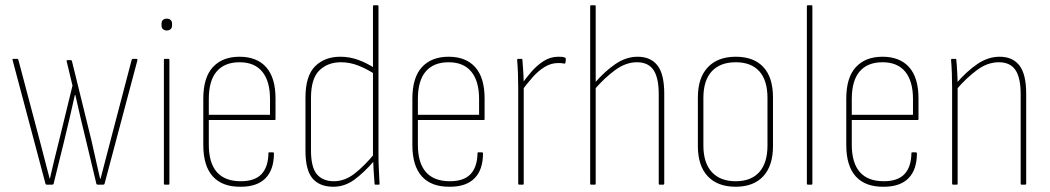

<svg xmlns="http://www.w3.org/2000/svg" viewBox="-20 -703 3999 731"><path d="M158 0Q154 0 153 -4L28 -474Q26 -479 31 -479H45Q49 -479 50 -475L131 -169Q140 -133 150 -96Q160 -59 169 -23H170Q178 -59 187 -95.5Q196 -132 205 -168L256 -377L234 -469Q232 -474 237 -474H250Q253 -474 254 -470L328 -169Q336 -132 344.5 -95.5Q353 -59 361 -23H363Q372 -59 382 -96Q392 -133 401 -169L481 -474Q482 -479 487 -479H500Q504 -479 503 -473L378 -3Q377 0 373 0H352Q348 0 347 -3L309 -162Q298 -206 287.5 -251Q277 -296 267 -341H265Q255 -296 244.5 -251Q234 -206 223 -161L184 -3Q183 0 179 0Z M608 0Q604 0 604 -4V-475Q604 -479 608 -479H622Q625 -479 625 -475V-4Q625 0 622 0ZM615 -587Q606 -587 600.5 -592Q595 -597 595 -606V-613Q595 -622 600.5 -627Q606 -632 615 -632Q624 -632 629.5 -627Q635 -622 635 -613V-606Q635 -597 629.5 -592Q624 -587 615 -587Z M897 8Q827 9 790.5 -31Q754 -71 754 -151V-327Q754 -408 790.5 -447.5Q827 -487 892 -487Q958 -487 993.5 -447Q1029 -407 1029 -328V-250Q1029 -246 1026 -246H775V-152Q775 -83 805.5 -48Q836 -13 897 -13Q950 -13 975.5 -40Q1001 -67 1002 -119Q1002 -123 1004 -123H1019Q1022 -123 1023 -120Q1023 -57 991 -24.5Q959 8 897 8ZM775 -266H1008V-326Q1008 -394 978.5 -430Q949 -466 892 -466Q835 -466 805 -431Q775 -396 775 -326Z M1249 8Q1197 8 1170 -23.5Q1143 -55 1143 -129V-331Q1143 -414 1179.5 -450.5Q1216 -487 1276 -487Q1311 -487 1344 -475Q1377 -463 1409 -442L1410 -419Q1374 -442 1342.5 -454Q1311 -466 1278 -466Q1228 -466 1196 -435Q1164 -404 1164 -330V-131Q1164 -66 1186.5 -39.5Q1209 -13 1251 -13Q1293 -13 1330.5 -42.5Q1368 -72 1405 -117V-91Q1365 -45 1328.5 -18.5Q1292 8 1249 8ZM1409 0Q1406 0 1406 -4Q1404 -29 1402.5 -54Q1401 -79 1401 -99L1400 -105V-679Q1400 -683 1404 -683H1418Q1421 -683 1421 -679V-111Q1421 -83 1422.5 -56Q1424 -29 1425 -4Q1426 0 1422 0Z M1693 8Q1623 9 1586.5 -31Q1550 -71 1550 -151V-327Q1550 -408 1586.5 -447.5Q1623 -487 1688 -487Q1754 -487 1789.5 -447Q1825 -407 1825 -328V-250Q1825 -246 1822 -246H1571V-152Q1571 -83 1601.5 -48Q1632 -13 1693 -13Q1746 -13 1771.5 -40Q1797 -67 1798 -119Q1798 -123 1800 -123H1815Q1818 -123 1819 -120Q1819 -57 1787 -24.5Q1755 8 1693 8ZM1571 -266H1804V-326Q1804 -394 1774.5 -430Q1745 -466 1688 -466Q1631 -466 1601 -431Q1571 -396 1571 -326Z M1957 0Q1953 0 1953 -4V-368Q1953 -396 1952 -423Q1951 -450 1949 -474Q1949 -479 1953 -479H1966Q1969 -479 1969 -475Q1971 -451 1972.5 -425.5Q1974 -400 1974 -381V-372V-4Q1974 0 1971 0ZM1966 -357V-382Q1981 -404 2002 -428.5Q2023 -453 2049 -470Q2075 -487 2106 -487Q2114 -487 2119.5 -486.5Q2125 -486 2130 -484Q2132 -483 2133 -482.5Q2134 -482 2134 -479Q2134 -475 2134 -472Q2134 -469 2133 -466Q2133 -460 2127 -461Q2123 -462 2118 -462.5Q2113 -463 2105 -463Q2078 -463 2053.5 -448Q2029 -433 2007.5 -408.5Q1986 -384 1966 -357Z M2491 0Q2488 0 2488 -4V-344Q2488 -407 2468 -436.5Q2448 -466 2405 -466Q2363 -466 2322.5 -436.5Q2282 -407 2244 -363V-387Q2283 -432 2323.5 -459.5Q2364 -487 2408 -487Q2457 -487 2483 -454Q2509 -421 2509 -346V-4Q2509 0 2505 0ZM2230 0Q2227 0 2227 -4V-679Q2227 -683 2231 -683H2245Q2248 -683 2248 -679V-4Q2248 0 2245 0Z M2781 8Q2712 8 2674.5 -32Q2637 -72 2637 -147V-332Q2637 -407 2675 -447Q2713 -487 2781 -487Q2850 -487 2886.5 -447.5Q2923 -408 2923 -332V-147Q2923 -72 2886 -32Q2849 8 2781 8ZM2781 -13Q2840 -13 2871 -48Q2902 -83 2902 -149V-330Q2902 -397 2871 -431.5Q2840 -466 2781 -466Q2722 -466 2690 -431.5Q2658 -397 2658 -330V-149Q2658 -83 2690 -48Q2722 -13 2781 -13Z M3056 0Q3052 0 3052 -4V-679Q3052 -683 3056 -683H3070Q3073 -683 3073 -679V-4Q3073 0 3070 0Z M3345 8Q3275 9 3238.5 -31Q3202 -71 3202 -151V-327Q3202 -408 3238.5 -447.5Q3275 -487 3340 -487Q3406 -487 3441.5 -447Q3477 -407 3477 -328V-250Q3477 -246 3474 -246H3223V-152Q3223 -83 3253.5 -48Q3284 -13 3345 -13Q3398 -13 3423.5 -40Q3449 -67 3450 -119Q3450 -123 3452 -123H3467Q3470 -123 3471 -120Q3471 -57 3439 -24.5Q3407 8 3345 8ZM3223 -266H3456V-326Q3456 -394 3426.5 -430Q3397 -466 3340 -466Q3283 -466 3253 -431Q3223 -396 3223 -326Z M3869 0Q3866 0 3866 -4V-344Q3866 -407 3846 -436.5Q3826 -466 3783 -466Q3740 -466 3700 -436.5Q3660 -407 3622 -363V-387Q3661 -432 3701.5 -459.5Q3742 -487 3786 -487Q3835 -487 3861 -454Q3887 -421 3887 -346V-4Q3887 0 3883 0ZM3609 0Q3605 0 3605 -4V-368Q3605 -395 3604 -423Q3603 -451 3601 -475Q3601 -479 3605 -479H3618Q3621 -479 3621 -475Q3623 -455 3624.5 -426Q3626 -397 3626 -378V-373V-4Q3626 0 3623 0Z"/></svg>

Font: Sofia Sans Condensed Thin
Style: Regular
Weight: 250
Version: Version 4.100